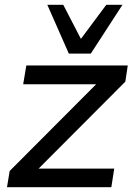

<svg xmlns="http://www.w3.org/2000/svg" viewBox="-20 -775 562 795"><path d="M9 0ZM9 0 20 -67 378 -426H76L89 -504H509L499 -437L140 -77H453L441 0ZM265 -553 176 -755H242L315 -614L420 -755H487L356 -553Z"/></svg>

Font: Winston Medium
Style: Italic
Weight: 500
Italic angle: -9°
Designer: Original fonts by Vernon Adams / Changes by Cristiano Sobral
Foundry: Original fonts by Vernon Adams / Changes by Cristiano Sobral
Version: Version 2.503;July 17, 2020;FontCreator 13.0.0.2655 64-bit